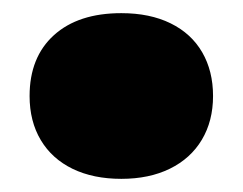

<svg xmlns="http://www.w3.org/2000/svg" viewBox="-20 -426 369 292"><path d="M25 -280Q25 -339 62 -372.5Q99 -406 164.5 -406Q208 -406 239.5 -390.5Q271 -375 287.5 -346.5Q304 -318 304 -280Q304 -242 287 -213.5Q270 -185 238.5 -169.5Q207 -154 164.5 -154Q122 -154 90.5 -169.2Q59 -184.5 42 -213Q25 -241.5 25 -280Z"/></svg>

Font: Encode Sans Semi Expanded Black
Style: Regular
Weight: 900
Width: 6
Designer: Multiple Designers
Foundry: Impallari Type
Version: Version 2.000